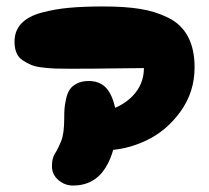

<svg xmlns="http://www.w3.org/2000/svg" viewBox="-20 -557 648 595"><path d="M300 -91Q368 -91 432 -121Q496 -151 539.5 -211.5Q583 -272 583 -348Q583 -405 562.5 -443.5Q542 -482 501.5 -502Q461 -522 413.5 -529.5Q366 -537 301 -537Q240 -537 195.5 -533Q151 -529 109.5 -518Q68 -507 46.5 -484.5Q25 -462 25 -428Q25 -408 31 -393.5Q37 -379 50.5 -370Q64 -361 77.5 -355.5Q91 -350 114 -347.5Q137 -345 153.5 -344.5Q170 -344 198 -344Q272 -344 329 -345Q386 -346 426 -346Q426 -295 389.5 -258Q353 -221 288 -208Q223 -194 223 -146Q223 -91 300 -91ZM206 18Q272 18 306.5 -36.5Q341 -91 341 -176Q341 -231 320.5 -268.5Q300 -306 255 -306Q234 -306 219 -298.5Q204 -291 196.5 -280Q189 -269 185 -251.5Q181 -234 180 -221.5Q179 -209 179 -190Q179 -143 169.5 -119.5Q160 -96 150.5 -81.5Q141 -67 141 -42Q141 -16 161 1Q181 18 206 18Z"/></svg>

Font: Cherry Bomb
Style: Regular
Weight: 400
Designer: satsuyako
Foundry: satsuyako
Version: Version 4.0